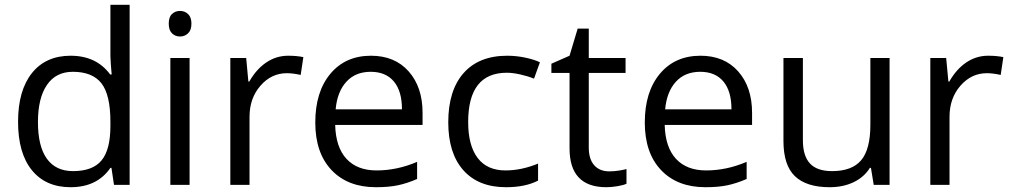

<svg xmlns="http://www.w3.org/2000/svg" viewBox="-20 -780 4267 810"><path d="M450.2 -71.8H445.8Q389.6 9.8 277.8 9.8Q172.9 9.8 114.5 -62Q56.2 -133.8 56.2 -266.1Q56.2 -398.4 114.7 -471.7Q173.3 -544.9 277.8 -544.9Q386.7 -544.9 444.8 -465.8H451.2L447.8 -504.4L445.8 -542V-759.8H526.9V0H460.9ZM288.1 -58.1Q371.1 -58.1 408.4 -103.3Q445.8 -148.4 445.8 -249V-266.1Q445.8 -379.9 408 -428.5Q370.1 -477.1 287.1 -477.1Q215.8 -477.1 178 -421.6Q140.1 -366.2 140.1 -265.1Q140.1 -162.6 177.7 -110.4Q215.3 -58.1 288.1 -58.1Z M779.8 0H698.7V-535.2H779.8ZM691.9 -680.2Q691.9 -708 705.6 -720.9Q719.2 -733.9 739.7 -733.9Q759.3 -733.9 773.4 -720.7Q787.6 -707.5 787.6 -680.2Q787.6 -652.8 773.4 -639.4Q759.3 -626 739.7 -626Q719.2 -626 705.6 -639.4Q691.9 -652.8 691.9 -680.2Z M1195.8 -544.9Q1231.4 -544.9 1259.8 -539.1L1248.5 -463.9Q1215.3 -471.2 1189.9 -471.2Q1125 -471.2 1078.9 -418.5Q1032.7 -365.7 1032.7 -287.1V0H951.7V-535.2H1018.6L1027.8 -436H1031.7Q1061.5 -488.3 1103.5 -516.6Q1145.5 -544.9 1195.8 -544.9Z M1565.9 9.8Q1447.3 9.8 1378.7 -62.5Q1310.1 -134.8 1310.1 -263.2Q1310.1 -392.6 1373.8 -468.8Q1437.5 -544.9 1544.9 -544.9Q1645.5 -544.9 1704.1 -478.8Q1762.7 -412.6 1762.7 -304.2V-252.9H1394Q1396.5 -158.7 1441.7 -109.9Q1486.8 -61 1568.8 -61Q1655.3 -61 1739.7 -97.2V-24.9Q1696.8 -6.3 1658.4 1.7Q1620.1 9.8 1565.9 9.8ZM1543.9 -477.1Q1479.5 -477.1 1441.2 -435.1Q1402.8 -393.1 1396 -318.8H1675.8Q1675.8 -395.5 1641.6 -436.3Q1607.4 -477.1 1543.9 -477.1Z M2114.7 9.8Q1998.5 9.8 1934.8 -61.8Q1871.1 -133.3 1871.1 -264.2Q1871.1 -398.4 1935.8 -471.7Q2000.5 -544.9 2120.1 -544.9Q2158.7 -544.9 2197.3 -536.6Q2235.8 -528.3 2257.8 -517.1L2232.9 -448.2Q2206.1 -459 2174.3 -466.1Q2142.6 -473.1 2118.2 -473.1Q1955.1 -473.1 1955.1 -265.1Q1955.1 -166.5 1994.9 -113.8Q2034.7 -61 2112.8 -61Q2179.7 -61 2250 -89.8V-18.1Q2196.3 9.8 2114.7 9.8Z M2549.8 -57.1Q2571.3 -57.1 2591.3 -60.3Q2611.3 -63.5 2623 -66.9V-4.9Q2609.9 1.5 2584.2 5.6Q2558.6 9.8 2538.1 9.8Q2382.8 9.8 2382.8 -153.8V-472.2H2306.2V-511.2L2382.8 -544.9L2417 -659.2H2463.9V-535.2H2619.1V-472.2H2463.9V-157.2Q2463.9 -108.9 2486.8 -83Q2509.8 -57.1 2549.8 -57.1Z M2956.1 9.8Q2837.4 9.8 2768.8 -62.5Q2700.2 -134.8 2700.2 -263.2Q2700.2 -392.6 2763.9 -468.8Q2827.6 -544.9 2935.1 -544.9Q3035.6 -544.9 3094.2 -478.8Q3152.8 -412.6 3152.8 -304.2V-252.9H2784.2Q2786.6 -158.7 2831.8 -109.9Q2877 -61 2959 -61Q3045.4 -61 3129.9 -97.2V-24.9Q3086.9 -6.3 3048.6 1.7Q3010.3 9.8 2956.1 9.8ZM2934.1 -477.1Q2869.6 -477.1 2831.3 -435.1Q2793 -393.1 2786.1 -318.8H3065.9Q3065.9 -395.5 3031.7 -436.3Q2997.6 -477.1 2934.1 -477.1Z M3367.2 -535.2V-188Q3367.2 -122.6 3397 -90.3Q3426.8 -58.1 3490.2 -58.1Q3574.2 -58.1 3613 -104Q3651.9 -149.9 3651.9 -253.9V-535.2H3732.9V0H3666L3654.3 -71.8H3649.9Q3625 -32.2 3580.8 -11.2Q3536.6 9.8 3480 9.8Q3382.3 9.8 3333.7 -36.6Q3285.2 -83 3285.2 -185.1V-535.2Z M4148.9 -544.9Q4184.6 -544.9 4212.9 -539.1L4201.7 -463.9Q4168.5 -471.2 4143.1 -471.2Q4078.1 -471.2 4032 -418.5Q3985.8 -365.7 3985.8 -287.1V0H3904.8V-535.2H3971.7L3981 -436H3984.9Q4014.6 -488.3 4056.6 -516.6Q4098.6 -544.9 4148.9 -544.9Z"/></svg>

Font: Shl
Style: Regular
Weight: 400
Foundry: Saber Rastikerdar (saber.rastikerdar@gmail.com)
Version: Version 3.4.0